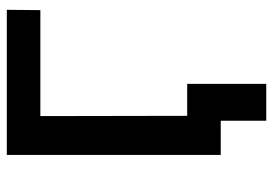

<svg xmlns="http://www.w3.org/2000/svg" viewBox="-142 -542 821 578"><g transform="rotate(-90 269.0 -253.5)"><path d="M527 -543H208L209 0H91V-644H528ZM305 -101V137H194V0H91V-101Z"/></g></svg>

Font: Montserrat Ace
Style: Bold
Weight: 600
Designer: Julieta Ulanovsky
Foundry: Julieta Ulanovsky
Version: Version 1